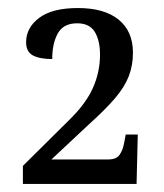

<svg xmlns="http://www.w3.org/2000/svg" viewBox="-20 -845 409 478"><path d="M37 -387V-432L153 -547Q194 -587 211.5 -626.5Q229 -666 229 -709Q229 -744 216 -765.5Q203 -787 172 -787Q138 -787 124 -762Q110 -737 110 -698Q79 -698 62 -707Q45 -716 45 -740Q45 -776 77.5 -800.5Q110 -825 174 -825Q240 -825 275.5 -796Q311 -767 311 -714Q311 -682 300.5 -655Q290 -628 266 -600Q242 -572 202 -536L108 -448H249Q270 -448 278 -460Q286 -472 289 -489L293 -510H323L320 -387Z"/></svg>

Font: Noto Serif Tamil SemiCondensed
Style: Regular
Weight: 400
Width: 4
Designer: Indian Type Foundry, Tom Grace, and the Monotype Design Team
Foundry: Monotype Imaging Inc.
Version: Version 2.004; ttfautohint (v1.8.4.7-5d5b)